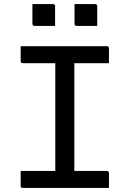

<svg xmlns="http://www.w3.org/2000/svg" viewBox="-20 -928 640 948"><path d="M518 0H93Q82 0 82 -11V-84H253V-616H93Q82 -616 82 -627V-700H507Q518 -700 518 -689V-616H347V-84H507Q518 -84 518 -73ZM140 -908H241Q252 -908 252 -897V-800H151Q140 -800 140 -811ZM348 -908H449Q460 -908 460 -897V-800H359Q348 -800 348 -811Z"/></svg>

Font: Recursive Mn Lnr St
Style: Regular
Weight: 400
Monospace: yes
Version: Version 1.079;hotconv 1.0.112;makeotfexe 2.5.65598; ttfautoh